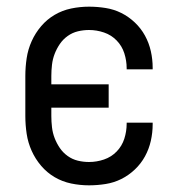

<svg xmlns="http://www.w3.org/2000/svg" viewBox="-20 -548 540 576"><path d="M247 8Q220 8 193.5 2.5Q167 -3 144 -16.5Q121 -30 103.5 -50.5Q86 -71 75 -95.5Q64 -120 60 -146.5Q56 -173 56 -200V-320Q56 -347 60 -373.5Q64 -400 75 -424.5Q86 -449 103.5 -469.5Q121 -490 144 -503.5Q167 -517 193.5 -522.5Q220 -528 247 -528Q272 -528 297 -524Q322 -520 344 -509Q366 -498 384.5 -480.5Q403 -463 415 -441Q427 -419 432.5 -394.5Q438 -370 438 -345V-340H360V-343Q360 -366 353 -388Q346 -410 330 -426.5Q314 -443 292 -450.5Q270 -458 247 -458Q230 -458 213.5 -454Q197 -450 183 -440Q169 -430 159.5 -416Q150 -402 144 -386.5Q138 -371 136 -354Q134 -337 134 -320V-295H306V-225H134V-200Q134 -183 136 -166Q138 -149 144 -133.5Q150 -118 159.5 -104Q169 -90 183 -80Q197 -70 213.5 -66Q230 -62 247 -62Q270 -62 292 -69.5Q314 -77 330 -93.5Q346 -110 353 -132Q360 -154 360 -177V-180H438V-175Q438 -150 432.5 -125.5Q427 -101 415 -79Q403 -57 384.5 -39.5Q366 -22 344 -11Q322 0 297 4Q272 8 247 8Z"/></svg>

Font: Moesevka
Style: Regular
Weight: 400
Monospace: yes
Designer: Belleve Invis
Foundry: Belleve Invis
Version: Version 32.5.0; ttfautohint (v1.8.4)